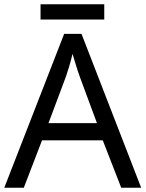

<svg xmlns="http://www.w3.org/2000/svg" viewBox="-20 -875 679 895"><path d="M545 0 459 -221H176L91 0H0L279 -717H360L638 0ZM352 -517Q349 -525 342 -546Q335 -567 328.5 -589.5Q322 -612 318 -624Q311 -593 302 -563.5Q293 -534 287 -517L206 -301H432ZM466 -855V-784H169V-855Z"/></svg>

Font: Noto Sans Tamil Supplement
Style: Regular
Weight: 400
Designer: Ek Type
Foundry: Ek Type
Version: Version 2.001; ttfautohint (v1.8.4.7-5d5b)